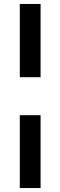

<svg xmlns="http://www.w3.org/2000/svg" viewBox="-20 -770 305 970"><path d="M80 -380V-750H185V-380ZM80 180V-188H185V180Z"/></svg>

Font: Mukta Mahee ExtraBold
Style: Regular
Weight: 800
Designer: Shuchita Grover, Noopur Datye, Girish Dalvi, Yashodeep Gholap
Foundry: Ek Type
Version: Version 2.538;PS 1.000;hotconv 16.6.51;makeotf.lib2.5.65220;